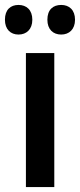

<svg xmlns="http://www.w3.org/2000/svg" viewBox="-37 -758 324 778"><path d="M-17 -678C-17 -639 6 -618 38 -618C70 -618 94 -639 94 -678C94 -718 70 -738 38 -738C6 -738 -17 -719 -17 -678ZM155 -678C155 -639 178 -618 211 -618C243 -618 267 -639 267 -678C267 -718 243 -738 211 -738C178 -738 155 -719 155 -678ZM183 0V-543H68V0Z"/></svg>

Font: Noto Sans Sinhala UI Condensed SemiBold
Style: Regular
Weight: 600
Width: 3
Designer: Jelle Bosma - Monotype Design Team
Foundry: Monotype Imaging Inc.
Version: Version 2.006